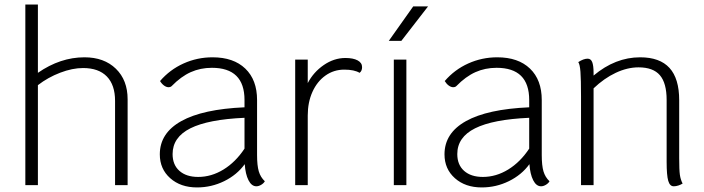

<svg xmlns="http://www.w3.org/2000/svg" viewBox="-20 -811 3085 841"><path d="M539 -376V0H484V-369Q484 -439 448 -476Q412 -513 344 -513Q297 -513 243.5 -492.5Q190 -472 146 -438V0H91V-791H146V-492Q244 -560 350 -560Q436 -560 487.5 -510Q539 -460 539 -376Z M1140 -17Q1135 -8 1124 -1.5Q1113 5 1103 5Q1082 5 1068.5 -21.5Q1055 -48 1052 -92Q1018 -45 962 -17.5Q906 10 843 10Q771 10 725.5 -30.5Q680 -71 680 -135Q680 -228 774 -280.5Q868 -333 1051 -341V-373Q1051 -514 908 -514Q858 -514 815.5 -495Q773 -476 732 -434Q727 -429 718 -429Q709 -429 699 -436Q689 -443 681 -456Q724 -506 784 -533Q844 -560 911 -560Q1003 -560 1054.5 -510.5Q1106 -461 1106 -373V-132Q1106 -86 1113.5 -60.5Q1121 -35 1140 -17ZM1051 -160V-295Q892 -288 814 -249Q736 -210 736 -136Q736 -89 766 -62.5Q796 -36 848 -36Q906 -36 959 -68.5Q1012 -101 1051 -160Z M1566 -517Q1566 -500 1555 -492Q1532 -506 1488 -506Q1442 -506 1405.5 -480Q1369 -454 1348.5 -408.5Q1328 -363 1328 -305V0H1273V-550H1328V-447Q1353 -495 1398 -526Q1443 -557 1493 -557Q1527 -557 1546.5 -546.5Q1566 -536 1566 -517Z M1705 -550H1760V0H1705ZM1790 -783H1855L1738 -632H1683Z M2387 -17Q2382 -8 2371 -1.5Q2360 5 2350 5Q2329 5 2315.5 -21.5Q2302 -48 2299 -92Q2265 -45 2209 -17.5Q2153 10 2090 10Q2018 10 1972.5 -30.5Q1927 -71 1927 -135Q1927 -228 2021 -280.5Q2115 -333 2298 -341V-373Q2298 -514 2155 -514Q2105 -514 2062.5 -495Q2020 -476 1979 -434Q1974 -429 1965 -429Q1956 -429 1946 -436Q1936 -443 1928 -456Q1971 -506 2031 -533Q2091 -560 2158 -560Q2250 -560 2301.5 -510.5Q2353 -461 2353 -373V-132Q2353 -86 2360.5 -60.5Q2368 -35 2387 -17ZM2298 -160V-295Q2139 -288 2061 -249Q1983 -210 1983 -136Q1983 -89 2013 -62.5Q2043 -36 2095 -36Q2153 -36 2206 -68.5Q2259 -101 2298 -160Z M2970 -7Q2962 -2 2951.5 1.5Q2941 5 2931 5Q2914 5 2907 -19Q2900 -43 2900 -102V-373Q2900 -447 2870.5 -481.5Q2841 -516 2777 -516Q2728 -516 2677 -492Q2626 -468 2580 -424V0H2525V-388Q2525 -464 2522.5 -496.5Q2520 -529 2513 -539Q2536 -554 2554 -554Q2568 -554 2574 -539Q2580 -524 2580 -491V-480Q2675 -560 2784 -560Q2870 -560 2912.5 -513.5Q2955 -467 2955 -372V-118Q2955 -67 2958 -45.5Q2961 -24 2970 -7Z"/></svg>

Font: Krub Light
Style: Regular
Weight: 300
Designer: Ekaluck Peanpanawate
Foundry: Cadson Demak Co.,Ltd.
Version: Version 1.000; ttfautohint (v1.6)